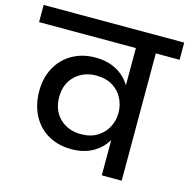

<svg xmlns="http://www.w3.org/2000/svg" viewBox="-132 -845 936 950"><g transform="rotate(15 336.0 -370.0)"><path d="M696 -740V-652H574V0H472V-181Q446 -137 400.5 -111.5Q355 -86 292 -86Q224 -86 172.5 -116Q121 -146 93 -200Q65 -254 65 -324Q65 -391 93.5 -443.5Q122 -496 173.5 -525.5Q225 -555 292 -555Q354 -555 400 -530Q446 -505 472 -461V-652H-24V-740ZM319 -170Q369 -170 403.5 -192Q438 -214 455 -248Q472 -282 472 -319V-320Q472 -358 455 -392.5Q438 -427 403.5 -448.5Q369 -470 319 -470Q254 -470 211 -429Q168 -388 168 -321Q168 -252 210.5 -211Q253 -170 319 -170Z"/></g></svg>

Font: A Bank Premium Med
Style: Regular
Weight: 500
Designer: Ninad Kale (Devanagari), Jonny Pinhorn (Latin), Htun Naung (Myanmar)
Foundry: Indian Type Foundry
Version: 4.004